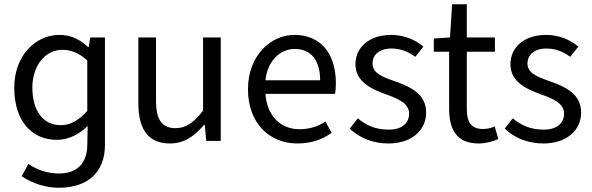

<svg xmlns="http://www.w3.org/2000/svg" viewBox="-20 -662 2782 902"><path d="M257 220C395 220 473 144 473 20V-486H404L397 -441H394C353 -478 313 -498 259 -498C148 -498 47 -402 47 -250C47 -97 126 -5 248 -5C305 -5 355 -34 392 -70L390 21C389 101 346 153 257 153C210 153 160 140 113 108L82 166C134 201 196 220 257 220ZM266 -74C181 -74 132 -143 132 -251C132 -355 194 -428 272 -428C312 -428 349 -415 390 -378V-141C349 -96 311 -74 266 -74Z M779 12C846 12 894 -23 939 -76H942L949 0H1017V-486H934V-142C889 -85 854 -60 805 -60C741 -60 713 -99 713 -189V-486H630V-178C630 -54 676 12 779 12Z M1377 12C1444 12 1496 -8 1538 -38L1509 -91C1475 -68 1434 -55 1387 -55C1295 -55 1234 -121 1227 -221H1554C1557 -237 1558 -252 1558 -270C1558 -410 1487 -498 1363 -498C1252 -498 1145 -401 1145 -243C1145 -82 1247 12 1377 12ZM1227 -285C1237 -378 1297 -432 1365 -432C1439 -432 1484 -381 1484 -285Z M1804 12C1919 12 1982 -54 1982 -133C1982 -221 1909 -254 1833 -281C1772 -302 1730 -320 1730 -364C1730 -400 1757 -434 1819 -434C1862 -434 1897 -420 1931 -395L1969 -443C1931 -475 1879 -498 1818 -498C1712 -498 1650 -438 1650 -360C1650 -280 1720 -245 1793 -219C1848 -199 1902 -178 1902 -128C1902 -86 1871 -53 1807 -53C1747 -53 1703 -71 1661 -106L1623 -58C1668 -14 1733 12 1804 12Z M2229 12C2262 12 2295 3 2321 -9L2304 -68C2284 -59 2266 -56 2248 -56C2193 -56 2173 -90 2173 -149V-419H2305V-486H2173V-642H2104L2094 -486L2018 -481V-419H2090V-151C2090 -54 2125 12 2229 12Z M2532 12C2647 12 2710 -54 2710 -133C2710 -221 2637 -254 2561 -281C2500 -302 2458 -320 2458 -364C2458 -400 2485 -434 2547 -434C2590 -434 2625 -420 2659 -395L2697 -443C2659 -475 2607 -498 2546 -498C2440 -498 2378 -438 2378 -360C2378 -280 2448 -245 2521 -219C2576 -199 2630 -178 2630 -128C2630 -86 2599 -53 2535 -53C2475 -53 2431 -71 2389 -106L2351 -58C2396 -14 2461 12 2532 12Z"/></svg>

Font: DAIFUKU Sans
Style: Regular
Weight: 400
Designer: Original font ‘Source Han Sans JP’ : Paul D. Hunt
Foundry: Daifuku
Version: Version 1.000